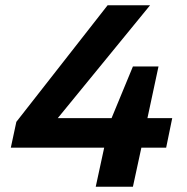

<svg xmlns="http://www.w3.org/2000/svg" viewBox="-20 -708 709 728"><path d="M343 0 375 -148H21L42 -246L388 -688H549L199 -260H403L484 -456H581L539 -260H633L610 -148H516L484 0Z"/></svg>

Font: Saira SemiBold
Style: Italic
Weight: 600
Italic angle: -12°
Designer: Hector Gatti with collaboration of the Omnibus-Type team
Foundry: Omnibus-Type
Version: Version 1.100; ttfautohint (v1.8.3)